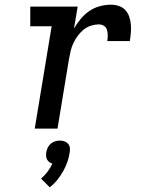

<svg xmlns="http://www.w3.org/2000/svg" viewBox="-20 -548 640 818"><path d="M128 0 200 -436H109V-520H311L295 -426Q307 -447 323.5 -467Q340 -487 360.5 -501Q381 -515 405 -521.5Q429 -528 452 -528Q470 -528 486.5 -522.5Q503 -517 514 -505Q525 -493 530.5 -477Q536 -461 537.5 -443.5Q539 -426 537.5 -408.5Q536 -391 533 -373H437Q439 -385 439 -397Q439 -409 436 -420Q433 -431 423.5 -437.5Q414 -444 402 -444Q385 -444 367.5 -438.5Q350 -433 336 -421.5Q322 -410 311 -395Q300 -380 292.5 -364Q285 -348 281 -331Q277 -314 274 -297L225 0ZM192 250 155 213Q171 199 183 183Q195 167 203 149Q196 147 190 142.5Q184 138 180.5 131.5Q177 125 176.5 117Q176 109 177 101Q179 91 183.5 81Q188 71 196.5 64Q205 57 215 54Q225 51 235 51Q245 51 254 54Q263 57 269.5 64Q276 71 277.5 81Q279 91 277 101Q274 122 267 142Q260 162 249 181.5Q238 201 224 218.5Q210 236 192 250Z"/></svg>

Font: Iosevka Etoile Medium
Style: Italic
Weight: 500
Italic angle: -9°
Designer: Belleve Invis
Foundry: Belleve Invis
Version: Version 22.1.2; ttfautohint (v1.8.4)